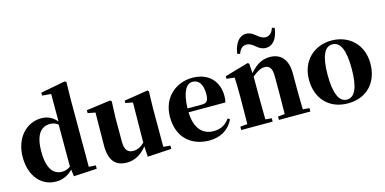

<svg xmlns="http://www.w3.org/2000/svg" viewBox="-78 -1261 3436 1712"><g transform="rotate(-15 1640.5 -404.5)"><path d="M432 12 646 0V-31L582 -35V-657L585 -817L571 -826L344 -783V-756L426 -749V-495C387 -541 342 -563 283 -563C150 -563 35 -451 35 -269C35 -88 138 17 269 17C330 17 382 -8 424 -51ZM420 -81C396 -62 370 -54 342 -54C265 -54 208 -112 208 -275C208 -443 271 -494 347 -494C371 -494 396 -487 420 -468Z M1113 14 1334 1V-29L1270 -35V-393L1274 -547L1263 -557L1044 -522V-500L1111 -487L1107 -118C1078 -88 1043 -69 1005 -69C956 -69 925 -94 925 -174V-393L931 -547L918 -557L696 -527V-500L765 -487L762 -189C760 -37 823 17 923 17C1000 17 1061 -24 1108 -83Z M1684 17C1788 17 1866 -31 1908 -118L1889 -131C1856 -84 1812 -54 1741 -54C1644 -54 1572 -119 1567 -274H1907C1912 -293 1914 -310 1914 -335C1914 -462 1833 -563 1678 -563C1531 -563 1396 -461 1396 -275C1396 -88 1515 17 1684 17ZM1567 -310C1571 -466 1616 -528 1671 -528C1725 -528 1762 -484 1762 -395C1762 -333 1748 -310 1702 -310Z M2121 -666 2146 -658C2160 -700 2185 -724 2220 -724C2253 -724 2278 -704 2303 -683C2324 -666 2348 -650 2384 -650C2448 -650 2491 -705 2504 -802L2480 -810C2466 -767 2441 -743 2406 -743C2373 -743 2348 -764 2323 -784C2302 -801 2277 -818 2243 -818C2179 -818 2135 -761 2121 -666ZM2390 0H2618V-31L2558 -36C2556 -94 2555 -179 2555 -238V-370C2555 -501 2490 -563 2395 -563C2329 -563 2274 -540 2208 -464L2202 -553L2189 -562L1971 -499V-475L2044 -467C2047 -419 2048 -386 2048 -321V-238C2048 -182 2047 -96 2046 -37L1980 -31V0H2270V-31L2212 -36L2210 -238V-431C2253 -469 2294 -488 2324 -488C2371 -488 2393 -460 2393 -383V-238L2391 -37L2328 -31V0Z M2962 17C3133 17 3246 -97 3246 -276C3246 -455 3120 -563 2962 -563C2805 -563 2679 -453 2679 -276C2679 -100 2790 17 2962 17ZM2962 -18C2891 -18 2851 -100 2851 -274C2851 -449 2891 -528 2962 -528C3034 -528 3073 -449 3073 -274C3073 -100 3034 -18 2962 -18Z"/></g></svg>

Font: Noto Serif CJK SC Black
Style: Regular
Weight: 900
Designer: Ryoko NISHIZUKA 西塚涼子 (kana & ideographs); Frank Grießhammer (Latin, Greek & Cyrillic); Wenlong ZHANG 张文龙 (bopomofo); San
Foundry: Adobe
Version: Version 2.001;hotconv 1.1.0;makeotfexe 2.6.0